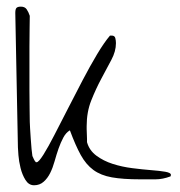

<svg xmlns="http://www.w3.org/2000/svg" viewBox="-20 -549 534 570"><path d="M25.4 -510.7Q25.4 -522.5 29.3 -525.9Q33.2 -529.3 42 -529.3Q53.7 -529.3 59.1 -521.5Q64.5 -513.7 68.4 -502Q68.4 -490.2 67.9 -465.8Q67.4 -441.4 67.4 -410.6Q67.4 -379.9 67.4 -345.7Q67.4 -311.5 67.4 -280.3Q67.4 -249 67.9 -224.1Q68.4 -199.2 68.4 -187.5Q68.4 -182.6 69.3 -168Q70.3 -153.3 71.3 -137.2Q72.3 -121.1 73.7 -106.4Q75.2 -91.8 76.2 -85.9Q77.1 -83 80.6 -76.2Q84 -69.3 85.9 -68.4Q85.9 -67.4 86.9 -67.4H88.9Q94.7 -67.4 108.9 -89.8Q123 -112.3 141.1 -147.5Q159.2 -182.6 181.2 -225.6Q203.1 -268.6 225.1 -310.5Q247.1 -352.5 268.1 -387.7Q289.1 -422.9 306.6 -443.4Q307.6 -443.4 309.1 -443.4Q310.5 -443.4 311.5 -443.4Q320.3 -443.4 322.3 -436Q324.2 -428.7 324.2 -420.9Q324.2 -396.5 310.5 -371.1Q296.9 -345.7 280.8 -315.4Q264.6 -285.2 251 -251Q237.3 -216.8 237.3 -174.8Q237.3 -171.9 237.3 -165.5Q237.3 -159.2 237.8 -151.4Q238.3 -143.6 238.3 -136.7Q238.3 -129.9 238.3 -127Q245.1 -102.5 266.1 -86.9Q287.1 -71.3 314.5 -62.5Q341.8 -53.7 372.6 -49.8Q403.3 -45.9 428.7 -43.9Q454.1 -42 470.7 -39.1Q487.3 -36.1 487.3 -30.3Q487.3 -27.3 486.3 -25.4Q462.9 -16.6 441.4 -16.6Q419.9 -16.6 396.5 -16.6Q344.7 -16.6 312 -22.5Q279.3 -28.3 257.3 -44.4Q235.4 -60.5 219.7 -88.9Q204.1 -117.2 187.5 -162.1Q175.8 -155.3 168 -140.6Q160.2 -126 153.8 -107.9Q147.5 -89.8 142.1 -70.3Q136.7 -50.8 128.9 -35.2Q121.1 -19.5 109.4 -9.3Q97.7 1 81.1 1Q65.4 1 55.7 -14.6Q45.9 -30.3 41 -50.3Q36.1 -70.3 34.7 -88.4Q33.2 -106.4 33.2 -111.3Z"/></svg>

Font: Zeyada
Style: Regular
Weight: 400
Version: Version 1.002 2010